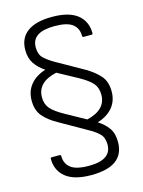

<svg xmlns="http://www.w3.org/2000/svg" viewBox="-120 -753 703 942"><g transform="rotate(-15 231.5 -282.0)"><path d="M225 118Q139 118 96 83.5Q53 49 53 -11Q53 -17 60 -17H99Q106 -17 106 -11Q106 28 133.5 49.5Q161 71 226 71Q340 71 340 -7Q340 -42 321 -61Q302 -80 271 -97L132 -176Q87 -201 61.5 -231Q36 -261 36 -311Q36 -358 63 -391Q90 -424 140 -440Q108 -461 89 -489Q70 -517 70 -558Q70 -619 113 -650.5Q156 -682 238 -682Q325 -682 367.5 -647.5Q410 -613 410 -553Q410 -547 403 -547H364Q357 -547 357 -554Q357 -592 330 -613.5Q303 -635 238 -635Q123 -635 123 -558Q123 -522 142 -503.5Q161 -485 192 -467L332 -388Q376 -362 401.5 -332.5Q427 -303 427 -253Q427 -206 400 -173Q373 -140 322 -124Q355 -103 374 -76Q393 -49 393 -6Q393 118 225 118ZM175 -207 276 -151Q374 -174 374 -251Q374 -286 355 -308.5Q336 -331 289 -357L188 -412Q89 -390 89 -313Q89 -278 108.5 -255.5Q128 -233 175 -207Z"/></g></svg>

Font: Sofia Sans Light
Style: Regular
Weight: 300
Designer: Botio Nikoltchev, Ani Petrova
Foundry: lettersoup
Version: Version 4.100; ttfautohint (v1.8.3)